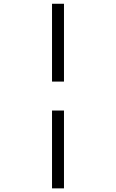

<svg xmlns="http://www.w3.org/2000/svg" viewBox="-20 -865 626 1036"><path d="M260.7 151.4V-268.6H325.2V151.4ZM260.7 -424.8V-844.7H325.2V-424.8Z"/></svg>

Font: Cascadia Mono PL Light
Style: Regular
Weight: 300
Monospace: yes
Designer: Aaron Bell
Foundry: Saja Typeworks
Version: Version 2404.023; ttfautohint (v1.8.4)